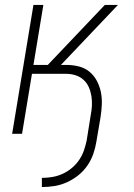

<svg xmlns="http://www.w3.org/2000/svg" viewBox="-20 -540 540 775"><path d="M149 215V178Q169 178 190.5 174.5Q212 171 232 162Q252 153 269.5 138.5Q287 124 299.5 105.5Q312 87 319 66.5Q326 46 330 26L346 -74Q350 -94 351 -113.5Q352 -133 349 -152Q346 -171 338.5 -188Q331 -205 317.5 -217.5Q304 -230 285.5 -236Q267 -242 248 -242H109L69 0H29L115 -520H155L115 -278H173L403 -520H456L226 -278H248Q273 -278 297.5 -272Q322 -266 340.5 -251Q359 -236 370.5 -214.5Q382 -193 387 -169Q392 -145 391 -119.5Q390 -94 386 -68L369 32Q365 57 356.5 81.5Q348 106 332.5 128.5Q317 151 295.5 168Q274 185 249.5 196Q225 207 199.5 211Q174 215 149 215Z"/></svg>

Font: Iosevka SS04 XLt Obl
Style: Regular
Weight: 200
Italic angle: -9°
Monospace: yes
Designer: Belleve Invis
Foundry: Belleve Invis
Version: Version 19.0.0; ttfautohint (v1.8.4)